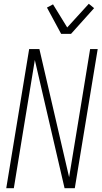

<svg xmlns="http://www.w3.org/2000/svg" viewBox="-20 -994 540 1014"><path d="M13 0 134 -735H188L345 -58Q361 -154 376.5 -249.5Q392 -345 408 -441L456 -735H496L375 0H321L164 -677Q148 -581 132.5 -485.5Q117 -390 101 -294L53 0ZM303 -815 228 -954 260 -971 335 -849 449 -974 477 -951 355 -815Z"/></svg>

Font: Iosevka Term Curly Extralight
Style: Italic
Weight: 200
Italic angle: -9°
Designer: Belleve Invis
Foundry: Belleve Invis
Version: Version 32.3.0